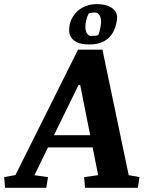

<svg xmlns="http://www.w3.org/2000/svg" viewBox="-65 -898 708 918"><path d="M310.5 -491.7 192.9 -251.5H366.2L318.4 -491.7ZM156.2 0H-41L-44.9 -51.3L8.8 -61L308.1 -660.6H424.8L550.3 -60.5L602.1 -51.3L593.8 0H341.3L337.4 -51.3L404.3 -60.5L377.9 -193.4H164.6L99.6 -60.1L164.6 -51.3ZM370.1 -726.1Q395 -726.1 405.3 -730.5Q427.7 -797.9 411.1 -824.2Q401.9 -838.9 388.7 -838.4Q375.5 -838.4 359.9 -834Q347.7 -813.5 344.2 -784.2Q340.8 -754.9 349.6 -740.2Q358.4 -725.6 370.1 -726.1ZM494.1 -803.2Q477.5 -685.5 361.8 -685.5Q287.1 -685.5 269.5 -730Q263.7 -745.1 266.6 -770Q269.5 -794.9 282.2 -815.9Q294.9 -836.9 312.5 -850.6Q347.7 -877.9 396.5 -878.4Q445.3 -878.4 472.2 -858.4Q499 -838.4 494.1 -803.2Z"/></svg>

Font: NoticiaText-BoldItalic
Style: Bold Italic
Weight: 700
Italic angle: -8°
Designer: JM Sole
Foundry: JM Sole
Version: Version 1.003